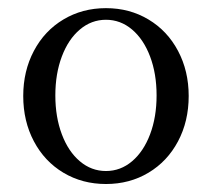

<svg xmlns="http://www.w3.org/2000/svg" viewBox="-20 -445 525 476"><path d="M37.6 -207Q37.6 -269 64 -318.8Q90.3 -368.7 137.2 -396.7Q184.1 -424.8 242.7 -424.8Q301.3 -424.8 348.1 -396.7Q395 -368.7 421.4 -318.8Q447.8 -269 447.8 -207Q447.8 -144.5 421.4 -94.7Q395 -44.9 348.1 -16.8Q301.3 11.2 242.7 11.2Q184.1 11.2 137.2 -16.8Q90.3 -44.9 64 -94.7Q37.6 -144.5 37.6 -207ZM368.2 -208.5Q368.2 -262.2 352.1 -304.9Q335.9 -347.7 307.4 -371.8Q278.8 -396 242.7 -396Q206.5 -396 178 -371.8Q149.4 -347.7 133.3 -304.9Q117.2 -262.2 117.2 -208.5Q117.2 -154.8 133.3 -112.1Q149.4 -69.3 178 -45.2Q206.5 -21 242.7 -21Q278.8 -21 307.4 -45.2Q335.9 -69.3 352.1 -112.1Q368.2 -154.8 368.2 -208.5Z"/></svg>

Font: Junicode Two Beta VF
Style: Regular
Weight: 400
Designer: Peter S. Baker
Foundry: Briery Creek Software
Version: Version 1.031 beta; ttfautohint (v1.8.1.43-b0c9)